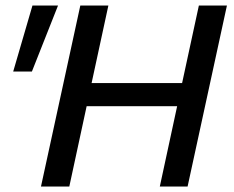

<svg xmlns="http://www.w3.org/2000/svg" viewBox="-20 -678 851 698"><path d="M805 -658 662 0H561L624 -292H295L232 0H129L272 -658H374L313 -376H642L703 -658ZM28 -418 98 -658H191L96 -418Z"/></svg>

Font: Ysabeau Semibold
Style: Italic
Weight: 600
Italic angle: -12°
Designer: Christian Thalmann (Catharsis Fonts)
Version: Version 0.003